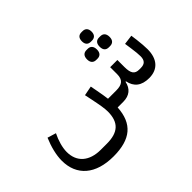

<svg xmlns="http://www.w3.org/2000/svg" viewBox="-157 -902 1450 1450"><g transform="rotate(-45 567.5 -177.5)"><path d="M896 -368H909C937 -368 956 -384 956 -420C956 -457 937 -473 909 -473H896C868 -473 850 -457 850 -420C850 -384 868 -368 896 -368ZM762 -368H775C802 -368 821 -384 821 -420C821 -457 802 -473 775 -473H762C734 -473 715 -457 715 -420C715 -384 734 -368 762 -368ZM829 -494H842C869 -494 888 -510 888 -544C888 -579 869 -595 842 -595H829C802 -595 784 -579 784 -544C784 -510 802 -494 829 -494ZM948 12C1041 12 1093 -48 1093 -151C1093 -178 1090 -217 1085 -258L1078 -310L1001 -300L1009 -245C1015 -206 1018 -171 1018 -151C1018 -107 998 -87 957 -87H939C893 -87 874 -112 874 -180V-255H797V-180C797 -121 768 -98 705 -98H617C614 -125 608 -158 600 -202L590 -255L513 -240L524 -187C541 -105 548 -63 548 -31C548 84 492 136 371 136H307C184 136 112 73 112 -34C112 -81 129 -140 155 -192L86 -213C57 -145 39 -74 39 -14C39 145 148 240 339 240C522 240 612 164 622 0H682C748 0 789 -34 801 -95H806C820 -25 866 12 948 12Z"/></g></svg>

Font: IBM Plex Arabic Text
Style: Regular
Weight: 450
Designer: Mike Abbink, Paul van der Laan, Pieter van Rosmalen, Wael Morcos, Khajak Apelian
Foundry: Bold Monday
Version: Version 1.0